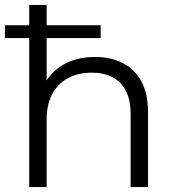

<svg xmlns="http://www.w3.org/2000/svg" viewBox="-20 -762 716 782"><path d="M367 -530Q431 -530 479.5 -505.5Q528 -481 555.5 -431Q583 -381 583 -305V0H512V-298Q512 -381 470.5 -423.5Q429 -466 354 -466Q298 -466 256.5 -443.5Q215 -421 192.5 -378.5Q170 -336 170 -276V0H99V-742H170V-381L156 -408Q181 -465 236 -497.5Q291 -530 367 -530ZM0 -607V-659H390V-607Z"/></svg>

Font: MOST Montserrat
Style: Regular
Weight: 400
Designer: Julieta Ulanovsky
Foundry: Julieta Ulanovsky
Version: Version 8.000;March 11, 2024;FontCreator 15.0.0.2926 64-bit